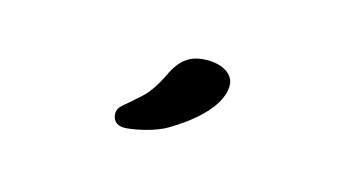

<svg xmlns="http://www.w3.org/2000/svg" viewBox="-35 -782 586 325"><g transform="rotate(15 258.5 -619.5)"><path d="M299 -693C272 -693 253 -683 238 -650C219 -611 205 -605 192 -592C177 -580 171 -575 171 -566C171 -555 177 -546 192 -546C204 -546 244 -553 266 -567C290 -581 346 -619 346 -661C346 -680 327 -693 299 -693Z"/></g></svg>

Font: Itim
Style: Regular
Weight: 400
Designer: CadsonDemak Team
Foundry: Pablo Impallari
Version: Version 1.002;PS 001.002;hotconv 1.0.88;makeotf.lib2.5.64775